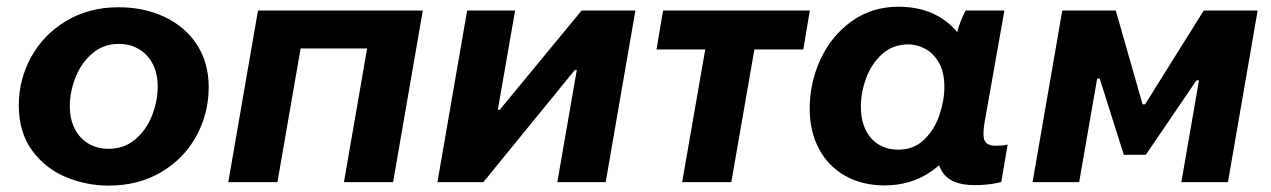

<svg xmlns="http://www.w3.org/2000/svg" viewBox="-20 -552 3854 582"><path d="M37 -232.4Q37 -311.2 74.7 -379.5Q112.4 -447.8 181.3 -488.9Q250.2 -530 339.4 -530Q417 -530 479.3 -500.5Q541.6 -471 577.1 -416.3Q612.6 -361.6 612.6 -287.6Q612.6 -208.6 575.4 -140.1Q538.2 -71.6 469.1 -30.5Q400 10.6 309.6 10.6Q241.2 10.6 178.9 -15.6Q116.6 -41.8 76.8 -96.6Q37 -151.4 37 -232.4ZM458 -288.8Q458 -330.4 442.2 -359.6Q426.4 -388.8 399.7 -403.9Q373 -419 340.8 -419Q293.2 -419 259.3 -389.6Q225.4 -360.2 208.5 -316.3Q191.6 -272.4 191.6 -231.2Q191.6 -192 206 -162.8Q220.4 -133.6 247.1 -117.3Q273.8 -101 309.2 -101Q356.8 -101 390.7 -130.1Q424.6 -159.2 441.3 -203.1Q458 -247 458 -288.8Z M762 -520H1261.6L1171.6 0H1022.6L1092.8 -405H891.2L821 0H672Z M1396 -520H1541.4L1489 -219.2H1494.8L1743 -520H1906L1816 0H1669.4L1728.4 -340H1722.6L1445.2 0H1306Z M1989.8 -520H2434.8L2415 -402H1970ZM2196.8 0H2047.8L2124.6 -441.4H2273.6Z M2824.2 -166.6 2843.4 -165.2 2875.2 -430.8Q2877.4 -438.8 2880.2 -450.2Q2890.2 -489 2907.2 -520H3024.6L2964.8 -182.8Q2957.6 -141.4 2964.6 -125.8Q2971.6 -110.2 2999.2 -110.2Q3018.6 -110.2 3034.4 -113.6L3015 -0.2Q2979 9.2 2933.8 9.2Q2859 9.2 2834.1 -34.6Q2809.2 -78.4 2824.2 -166.6ZM2930.8 -302.2Q2930.8 -219 2897.6 -147.3Q2864.4 -75.6 2803.4 -32.8Q2742.4 10 2661.6 10Q2593.6 10 2542.1 -19Q2490.6 -48 2462.5 -100.8Q2434.4 -153.6 2434.4 -222.2Q2434.4 -301.8 2467.5 -372.9Q2500.6 -444 2561.9 -487.8Q2623.2 -531.6 2703.4 -531.6Q2773.4 -531.6 2824.9 -502.3Q2876.4 -473 2903.6 -420.7Q2930.8 -368.4 2930.8 -302.2ZM2589.4 -228.8Q2589.4 -189.2 2603.3 -159.7Q2617.2 -130.2 2642.8 -114.3Q2668.4 -98.4 2703.6 -98.4Q2749.8 -98.4 2781.1 -128.5Q2812.4 -158.6 2827.5 -202.9Q2842.6 -247.2 2842.6 -288.4Q2842.6 -333.2 2826 -362Q2809.4 -390.8 2784.5 -404.1Q2759.6 -417.4 2733.8 -417.4Q2686.4 -417.4 2653.9 -388Q2621.4 -358.6 2605.4 -314.8Q2589.4 -271 2589.4 -228.8Z M3200 -520H3362.2L3443.4 -235.8H3451L3628.8 -520H3792.2L3702.2 0H3561L3614.4 -308.4H3606.8L3453.2 -82.8H3386.6L3313.4 -314H3305.8L3251.2 0H3110Z"/></svg>

Font: Fixel Italic Variable 20240409 Display Thin
Style: Italic
Weight: 100
Italic angle: -10°
Designer: AlfaBravo + MacPaw
Foundry: Kyrylo Tkachov, Marchela Mozhyna, Serhii Makarenko, Maria Weinstein, Zakhar Kryvoshyya
Version: Version 1.211;Glyphs 3.2 (3225)